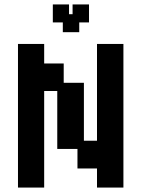

<svg xmlns="http://www.w3.org/2000/svg" viewBox="-20 -834 637 865"><path d="M61 11V-636H179V-548H267V-461H358V-200H417V-636H536V11H417V-75H329V-163H238V-424H179V11ZM263 -689V-733H218V-814H291V-770H307V-814H381V-733H337V-689Z"/></svg>

Font: Pixelify Sans SemiBold
Style: Regular
Weight: 600
Designer: Stefie Justprince
Foundry: Typecalism Foundryline
Version: Version 1.000